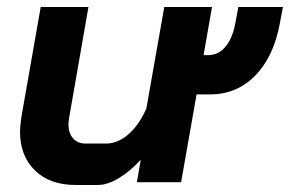

<svg xmlns="http://www.w3.org/2000/svg" viewBox="-20 -519 826 547"><path d="M786 -499 777 -451Q759 -356 706.5 -303Q654 -250 578 -250H540L496 0H370L381 -64Q351 -31 318.5 -11.5Q286 8 259 8H195Q122 8 79.5 -33.5Q37 -75 37 -144Q37 -158 41 -186L96 -499H232L177 -184Q175 -170 175 -165Q175 -140 188 -125Q201 -110 224 -110H282Q316 -110 346.5 -137Q377 -164 397 -210L448 -499H584L560 -362H574Q602 -362 622 -385.5Q642 -409 650 -451L659 -499Z"/></svg>

Font: Bai Jamjuree
Style: Bold Italic
Weight: 700
Italic angle: -10°
Designer: Katatrad Aksorn Co.,Ltd.
Foundry: Cadson Demak Co.,Ltd.
Version: Version 1.000; ttfautohint (v1.6)